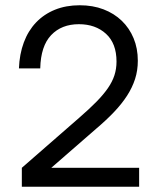

<svg xmlns="http://www.w3.org/2000/svg" viewBox="-20 -710 600 730"><path d="M52 -450Q54 -504 70.5 -548.5Q87 -593 117 -624.5Q147 -656 189 -673Q231 -690 283 -690Q333 -690 373.5 -674.5Q414 -659 443 -631Q472 -603 488 -564.5Q504 -526 504 -479Q504 -442 493.5 -409.5Q483 -377 463 -346Q443 -315 413.5 -284Q384 -253 345 -220L175 -72H509V0H63V-72L282 -263Q320 -296 346.5 -323Q373 -350 390 -374.5Q407 -399 415 -423.5Q423 -448 423 -476Q423 -545 383 -581.5Q343 -618 280 -618Q214 -618 174.5 -576.5Q135 -535 133 -450Z"/></svg>

Font: CyStack Display
Style: Regular
Weight: 400
Designer: Weizhong Zhang
Foundry: 本地遙控
Version: Version 1.000;Glyphs 3.1.2 (3151)